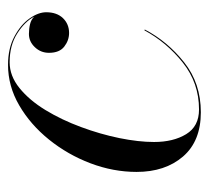

<svg xmlns="http://www.w3.org/2000/svg" viewBox="-41 -469 520 478"><g transform="rotate(-90 219.0 -230.0)"><path d="M384.5 -129.5Q355 -73 302.8 -31.5Q250.5 10 178.5 10Q106.5 10 68.2 -34.5Q30 -79 30 -150Q30 -208 51.5 -264.8Q73 -321.5 110.5 -368Q148 -414.5 195.8 -442.2Q243.5 -470 296.5 -470Q337.5 -470 367 -454.2Q396.5 -438.5 412 -416.5Q427.5 -394.5 427.5 -375Q427.5 -348.5 412.8 -333.2Q398 -318 376 -318Q357.5 -318 342 -330Q326.5 -342 326.5 -368Q326.5 -388.5 340.5 -403.2Q354.5 -418 373.5 -418Q386.5 -418 397.8 -415.2Q409 -412.5 416.5 -405Q404 -428.5 374.5 -447.2Q345 -466 303 -466Q269 -466 238.8 -441.5Q208.5 -417 184 -376.8Q159.5 -336.5 141.8 -288.5Q124 -240.5 114.2 -192.8Q104.5 -145 104.5 -106.5Q104.5 -58.5 124 -26.5Q143.5 5.5 185.5 5.5Q251.5 5.5 302 -34.8Q352.5 -75 382.5 -130.5Z"/></g></svg>

Font: Bodoni* 72pt
Style: Italic
Weight: 400
Italic angle: -13°
Version: Version 2.3